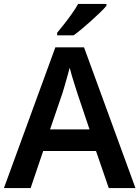

<svg xmlns="http://www.w3.org/2000/svg" viewBox="-20 -958 711 978"><path d="M534 0 469 -189H200L136 0H0L262 -717H408L670 0ZM374 -483Q370 -497 362 -521Q354 -545 346.5 -570.5Q339 -596 335 -613Q330 -593 322.5 -567Q315 -541 308.5 -518Q302 -495 298 -483L235 -299H436ZM522 -928Q510 -914 489.5 -894Q469 -874 444.5 -852Q420 -830 396.5 -810.5Q373 -791 355 -778H271V-791Q287 -810 307 -835.5Q327 -861 346.5 -888.5Q366 -916 378 -938H522Z"/></svg>

Font: Noto Sans Cham SemiBold
Style: Regular
Weight: 600
Version: Version 2.002